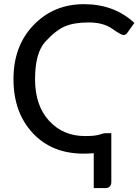

<svg xmlns="http://www.w3.org/2000/svg" viewBox="-20 -746 678 939"><path d="M388.7 5.4Q233.4 5.4 139.6 -95.7Q45.9 -196.8 45.9 -359.1Q45.9 -521.5 144.3 -623.5Q242.7 -725.6 390.6 -725.6Q538.6 -725.6 637.2 -633.8L603 -585.9Q595.2 -574.7 583.5 -574.7Q572.3 -574.7 528.6 -605.5Q484.9 -636.2 413.6 -636.2Q342.8 -636.2 297.9 -617.2Q252.9 -598.1 202.1 -542.7Q151.4 -487.3 151.4 -358.9Q151.4 -230 220 -155.3Q288.6 -80.6 395.5 -80.6Q445.3 -80.6 465.8 -87.6Q486.3 -94.7 495.6 -94.7H524.4V144.5Q524.4 158.2 516.8 166Q509.3 173.8 497.1 173.8H438.5V3.4Q412.1 5.4 388.7 5.4Z"/></svg>

Font: Lato-Medium
Style: Regular
Weight: 500
Designer: Lukasz Dziedzic
Foundry: tyPoland Lukasz Dziedzic
Version: Version 2.006; 2014-01-15